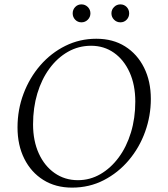

<svg xmlns="http://www.w3.org/2000/svg" viewBox="-20 -847 769 877"><path d="M309 10Q234 10 178 -25Q122 -60 91 -122Q60 -184 60 -265Q60 -346 87.5 -419Q115 -492 164 -548.5Q213 -605 278.5 -637.5Q344 -670 420 -670Q496 -670 551.5 -635Q607 -600 638 -538Q669 -476 669 -395Q669 -318 643 -245.5Q617 -173 568.5 -115.5Q520 -58 454 -24Q388 10 309 10ZM336 -24Q391 -24 438.5 -51.5Q486 -79 522 -127.5Q558 -176 578 -241.5Q598 -307 598 -383Q598 -459 572 -516.5Q546 -574 500.5 -606Q455 -638 396 -638Q339 -638 290.5 -610.5Q242 -583 206 -534Q170 -485 150.5 -420Q131 -355 131 -279Q131 -204 157 -146.5Q183 -89 229.5 -56.5Q276 -24 336 -24ZM352 -745Q335 -745 323.5 -757Q312 -769 312 -786Q312 -803 323.5 -815Q335 -827 352 -827Q369 -827 381 -815Q393 -803 393 -786Q393 -769 381 -757Q369 -745 352 -745ZM530 -745Q513 -745 501 -757Q489 -769 489 -786Q489 -803 501 -815Q513 -827 530 -827Q547 -827 558.5 -815Q570 -803 570 -786Q570 -769 558.5 -757Q547 -745 530 -745Z"/></svg>

Font: Spectral Light
Style: Italic
Weight: 300
Italic angle: -10°
Designer: Jean-Baptiste Levee
Foundry: Production Type
Version: Version 2.001